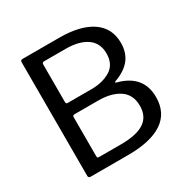

<svg xmlns="http://www.w3.org/2000/svg" viewBox="-166 -894 1031 1047"><g transform="rotate(-30 349.5 -371.0)"><path d="M109 0Q104 0 100.5 -3.5Q97 -7 97 -12V-728Q97 -742 110 -742H341Q474 -742 546.5 -692.5Q619 -643 619 -550Q619 -489 587 -448Q555 -407 488 -383Q484 -382 484 -379Q484 -376 488 -375Q637 -337 637 -198Q637 -99 563 -49.5Q489 0 348 0ZM354 -411Q424 -411 473 -441Q522 -471 522 -539Q522 -605 474 -638.5Q426 -672 341 -672H206Q193 -672 193 -660V-424Q193 -411 202 -411ZM343 -70Q441 -70 489 -102Q537 -134 537 -201Q537 -271 487 -305Q437 -339 354 -339H207Q199 -339 196 -336.5Q193 -334 193 -327V-84Q193 -76 195 -73Q197 -70 202 -70Z"/></g></svg>

Font: Libre Franklin
Style: Regular
Weight: 400
Designer: Pablo Impallari, Rodrigo Fuenzalida
Foundry: Impallari Type
Version: Version 1.001; ttfautohint (v1.4.1)